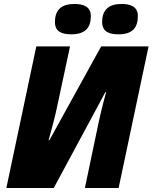

<svg xmlns="http://www.w3.org/2000/svg" viewBox="-20 -948 769 968"><path d="M578 -775C651 -775 675 -812 675 -867C675 -918 633 -928 593 -928C531 -928 495 -901 495 -837C495 -788 530 -775 578 -775ZM340 -775C413 -775 438 -812 438 -867C438 -918 395 -928 355 -928C293 -928 257 -901 257 -837C257 -788 292 -775 340 -775ZM12 0H251L511 -483H515C494 -407 481 -350 470 -296L408 0H578L729 -714H490L229 -241H225C243 -305 259 -366 269 -415L333 -714H163Z"/></svg>

Font: Noto Sans Black
Style: Italic
Weight: 900
Italic angle: -12°
Designer: Monotype Design Team
Foundry: Monotype Imaging Inc.
Version: Version 2.013